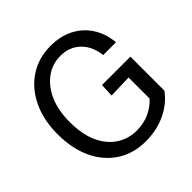

<svg xmlns="http://www.w3.org/2000/svg" viewBox="-188 -862 1027 1027"><g transform="rotate(-45 325.0 -349.0)"><path d="M343 12Q250 12 180.5 -33Q111 -78 73 -159Q35 -240 35 -349Q35 -456 74 -537.5Q113 -619 182.5 -664.5Q252 -710 343 -710Q415 -710 471 -682Q527 -654 562 -601.5Q597 -549 604 -476H507Q499 -549 454.5 -592Q410 -635 341 -635Q281 -635 232.5 -600Q184 -565 155.5 -501.5Q127 -438 127 -349Q127 -256 156 -192.5Q185 -129 235.5 -96Q286 -63 348 -63Q404 -63 447.5 -84Q491 -105 518 -136V-295L386 -291L389 -367H604V-110Q563 -53 494.5 -20.5Q426 12 343 12Z"/></g></svg>

Font: Azeret Mono Light
Style: Regular
Weight: 300
Designer: Martin Vácha
Foundry: Displaay
Version: Version 1.002